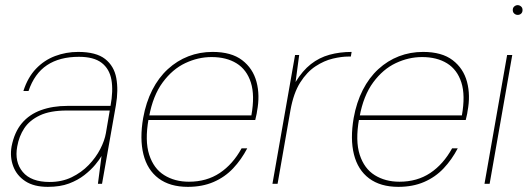

<svg xmlns="http://www.w3.org/2000/svg" viewBox="-20 -715 2053 747"><path d="M166 12Q112 12 78.5 -10Q45 -32 31.5 -68Q18 -104 25 -145Q36 -201 65 -235.5Q94 -270 139.5 -286.5Q185 -303 242 -303H410Q421 -362 413.5 -404.5Q406 -447 375.5 -470.5Q345 -494 287 -494Q212 -494 163 -461.5Q114 -429 91 -361H71Q88 -414 120 -447.5Q152 -481 194.5 -497Q237 -513 284 -513Q354 -513 389 -485.5Q424 -458 432.5 -411Q441 -364 431 -306L377 0H361L375 -108Q367 -94 350.5 -74Q334 -54 308.5 -34Q283 -14 248.5 -1Q214 12 166 12ZM173 -7Q221 -7 259 -25.5Q297 -44 325 -73Q353 -102 370 -135Q387 -168 392 -197L407 -285H240Q175 -285 135 -266Q95 -247 74.5 -216Q54 -185 47 -145Q36 -85 68.5 -46Q101 -7 173 -7Z M711 12Q641 12 597 -21Q553 -54 538 -114.5Q523 -175 537 -256Q548 -317 572.5 -365Q597 -413 633 -446Q669 -479 713 -496Q757 -513 807 -513Q880 -513 922 -481Q964 -449 978 -396.5Q992 -344 980 -282Q979 -273 977 -265.5Q975 -258 973 -248H547L550 -266H958Q972 -344 956 -394Q940 -444 900.5 -468.5Q861 -493 803 -493Q751 -493 701 -469.5Q651 -446 613 -394.5Q575 -343 560 -261L558 -252Q543 -167 560.5 -113Q578 -59 619 -33.5Q660 -8 715 -8Q784 -8 835 -42Q886 -76 920 -138H942Q919 -94 887 -60Q855 -26 811 -7Q767 12 711 12Z M1040 0 1128 -501H1144L1130 -396Q1157 -440 1189.5 -465.5Q1222 -491 1262 -502Q1302 -513 1348 -513L1345 -495H1336Q1309 -495 1275 -487Q1241 -479 1207.5 -457Q1174 -435 1148 -394Q1122 -353 1110 -286L1060 0Z M1530 12Q1460 12 1416 -21Q1372 -54 1357 -114.5Q1342 -175 1356 -256Q1367 -317 1391.5 -365Q1416 -413 1452 -446Q1488 -479 1532 -496Q1576 -513 1626 -513Q1699 -513 1741 -481Q1783 -449 1797 -396.5Q1811 -344 1799 -282Q1798 -273 1796 -265.5Q1794 -258 1792 -248H1366L1369 -266H1777Q1791 -344 1775 -394Q1759 -444 1719.5 -468.5Q1680 -493 1622 -493Q1570 -493 1520 -469.5Q1470 -446 1432 -394.5Q1394 -343 1379 -261L1377 -252Q1362 -167 1379.5 -113Q1397 -59 1438 -33.5Q1479 -8 1534 -8Q1603 -8 1654 -42Q1705 -76 1739 -138H1761Q1738 -94 1706 -60Q1674 -26 1630 -7Q1586 12 1530 12Z M1865 0 1953 -501H1973L1885 0ZM1994 -657Q1987 -657 1981 -662Q1975 -667 1975 -676Q1975 -685 1981 -690Q1987 -695 1994 -695Q2001 -695 2007 -690Q2013 -685 2013 -676Q2013 -667 2007.5 -662Q2002 -657 1994 -657Z"/></svg>

Font: DM Sans 17pt Thin
Style: Italic
Weight: 250
Italic angle: -10°
Version: Version 4.004;gftools[0.9.30]